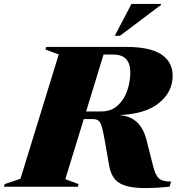

<svg xmlns="http://www.w3.org/2000/svg" viewBox="-76 -955 920 982"><path d="M258 -38.5 325.5 -13.5 322.5 0H-55.5L-52 -13.5L28.5 -40.5L224.5 -676.5L156.5 -701.5L160 -715H569.5Q692 -715 749.5 -676.5Q807 -638 807 -568Q807 -484.5 737 -428Q667 -371.5 534 -366.5Q592.5 -361 625.2 -329.5Q658 -298 672.5 -242L708 -102Q719.5 -56 739 -40.8Q758.5 -25.5 799.5 -26.5L791 0Q704 8.5 647 6.5Q590 4.5 556.2 -8.5Q522.5 -21.5 505.8 -46Q489 -70.5 482.5 -106.5L461.5 -227Q452.5 -280.5 445 -305.8Q437.5 -331 427 -338.5Q416.5 -346 398 -346H352.5ZM441.5 -385Q492 -385 525 -414.5Q558 -444 574.2 -490Q590.5 -536 590.5 -586Q590.5 -628.5 569.5 -652.2Q548.5 -676 502.5 -676H453.5L364.5 -385ZM511 -772 596.5 -935H747.5V-930L537.5 -772Z"/></svg>

Font: Newsreader Display ExtraBold
Style: Italic
Weight: 800
Italic angle: -17°
Designer: Hugues Gentile
Foundry: Production Type
Version: Version 1.001